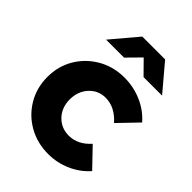

<svg xmlns="http://www.w3.org/2000/svg" viewBox="-218 -858 975 975"><g transform="rotate(45 269.5 -370.0)"><path d="M306 10Q227 10 163.5 -26Q100 -62 63 -124.5Q26 -187 26 -264Q26 -342 63 -404Q100 -466 163.5 -502.5Q227 -539 306 -539Q371 -539 430 -513.5Q489 -488 530 -441L431 -338Q377 -399 310 -399Q258 -399 222.5 -360.5Q187 -322 187 -264Q187 -206 223 -168Q259 -130 314 -130Q378 -130 429 -187L525 -87Q485 -41 427 -15.5Q369 10 306 10ZM372 -609 302 -680 232 -609H103L222 -750H386L505 -609Z"/></g></svg>

Font: Red Hat Display Black
Style: Regular
Weight: 900
Designer: Pentagram, MCKL
Foundry: Pentagram, MCKL
Version: Version 1.023; ttfautohint (v1.8.3)